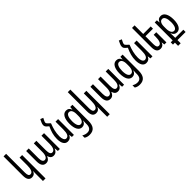

<svg xmlns="http://www.w3.org/2000/svg" viewBox="327 -2372 4221 4221"><g transform="rotate(-45 2437.5 -262.0)"><path d="M371 235V-492H291V-252C291 -131 260 -62 205 -62C162 -62 141 -92 141 -176V-760H61V-162C61 -37 106 10 180 10C237 10 272 -18 290 -71H293C292 -45 291 -19 291 7V235Z M621 10C684 10 718 -28 740 -83H747C758 -33 788 10 855 10C925 10 959 -39 977 -87H981L990 0H1052V-492H972V-236C972 -136 946 -62 881 -62C841 -62 814 -97 814 -201V-492H734V-227C734 -122 702 -62 645 -62C604 -62 576 -100 576 -191V-492H496V-169C496 -46 541 10 621 10Z M1311 -541 1265 -583C1242 -604 1234 -618 1234 -635C1234 -651 1242 -671 1253 -692L1278 -742L1212 -769L1179 -698C1168 -674 1162 -653 1162 -630C1162 -598 1171 -578 1198 -554L1241 -516C1191 -410 1161 -313 1161 -200C1161 -72 1206 10 1293 10C1355 10 1392 -18 1413 -71H1417L1426 0H1489V-492H1409V-252C1409 -123 1379 -62 1316 -62C1266 -62 1241 -126 1241 -202C1241 -322 1271 -429 1311 -529Z M1737 245C1874 245 1934 163 1934 6V-492H1866L1859 -420H1855C1836 -476 1801 -502 1742 -502C1645 -502 1592 -399 1592 -243C1592 -84 1645 10 1738 10C1795 10 1832 -19 1854 -78H1858C1856 -51 1854 -25 1854 -8V31C1854 130 1809 175 1735 175C1691 175 1654 163 1611 138V210C1648 234 1688 245 1737 245ZM1762 -59C1709 -59 1673 -117 1673 -242C1673 -361 1705 -432 1764 -432C1822 -432 1854 -379 1854 -281V-222C1854 -119 1819 -59 1762 -59Z M2368 235V-492H2288V-252C2288 -131 2257 -62 2202 -62C2159 -62 2138 -92 2138 -176V-760H2058V-162C2058 -37 2103 10 2177 10C2234 10 2269 -18 2287 -71H2290C2289 -45 2288 -19 2288 7V235Z M2618 10C2681 10 2715 -28 2737 -83H2744C2755 -33 2785 10 2852 10C2922 10 2956 -39 2974 -87H2978L2987 0H3049V-492H2969V-236C2969 -136 2943 -62 2878 -62C2838 -62 2811 -97 2811 -201V-492H2731V-227C2731 -122 2699 -62 2642 -62C2601 -62 2573 -100 2573 -191V-492H2493V-169C2493 -46 2538 10 2618 10Z M3297 245C3434 245 3494 163 3494 6V-492H3426L3419 -420H3415C3396 -476 3361 -502 3302 -502C3205 -502 3152 -399 3152 -243C3152 -84 3205 10 3298 10C3355 10 3392 -19 3414 -78H3418C3416 -51 3414 -25 3414 -8V31C3414 130 3369 175 3295 175C3251 175 3214 163 3171 138V210C3208 234 3248 245 3297 245ZM3322 -59C3269 -59 3233 -117 3233 -242C3233 -361 3265 -432 3324 -432C3382 -432 3414 -379 3414 -281V-222C3414 -119 3379 -59 3322 -59Z M3753 -541 3707 -583C3684 -604 3676 -618 3676 -635C3676 -651 3684 -671 3695 -692L3720 -742L3654 -769L3621 -698C3610 -674 3604 -653 3604 -630C3604 -598 3613 -578 3640 -554L3683 -516C3633 -410 3603 -313 3603 -200C3603 -72 3648 10 3735 10C3797 10 3834 -18 3855 -71H3859L3868 0H3931V-492H3851V-252C3851 -123 3821 -62 3758 -62C3708 -62 3683 -126 3683 -202C3683 -322 3713 -429 3753 -529Z M4365 -316H4285V-252C4285 -131 4254 -64 4199 -64C4156 -64 4135 -94 4135 -178V-422H4369V-492H4135V-760H4055V-162C4055 -37 4100 10 4179 10C4233 10 4271 -18 4289 -71H4292L4301 0H4365Z M4493 235H4573V136H4825V66H4573V2C4573 -15 4571 -41 4569 -78H4573C4595 -19 4632 10 4689 10C4782 10 4835 -84 4835 -243C4835 -399 4782 -502 4685 -502C4626 -502 4591 -476 4572 -420H4567L4560 -492H4493V66H4433V136H4493ZM4665 -59C4608 -59 4573 -119 4573 -222V-281C4573 -379 4605 -432 4663 -432C4722 -432 4754 -361 4754 -242C4754 -117 4718 -59 4665 -59Z"/></g></svg>

Font: Noto Sans Armenian ExtraCondensed
Style: Regular
Weight: 400
Width: 2
Designer: Monotype Design Team
Foundry: Monotype Imaging Inc.
Version: Version 2.008